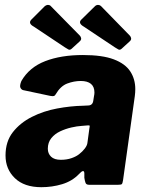

<svg xmlns="http://www.w3.org/2000/svg" viewBox="-20 -769 608 799"><path d="M308 -44Q280 -15 238.5 -2.5Q197 10 152 10Q81 10 42 -27.5Q3 -65 3 -122Q3 -180 33.5 -219Q64 -258 112.5 -282.5Q161 -307 217.5 -317.5Q274 -328 326 -329L346 -330Q365 -330 368 -349L371 -368Q372 -373 372.5 -376.5Q373 -380 373 -384Q373 -408 358.5 -420Q344 -432 316 -432Q288 -432 260 -421.5Q232 -411 212 -377Q209 -371 204.5 -369.5Q200 -368 189 -370L76 -394Q69 -396 65 -404Q61 -412 69 -432Q102 -489 168 -514.5Q234 -540 325 -540Q406 -540 453.5 -522Q501 -504 522 -472Q543 -440 543 -398Q543 -391 542.5 -384Q542 -377 541 -369L492 -19Q490 -6 487 -3Q484 0 471 0H351Q339 0 336 -8Q333 -16 331 -29V-48Q330 -68 308 -44ZM352 -235Q354 -244 353 -246Q352 -248 343 -247L319 -245Q301 -244 277 -238.5Q253 -233 230.5 -222.5Q208 -212 193.5 -194Q179 -176 179 -150Q179 -130 192.5 -117Q206 -104 233 -104Q258 -104 278 -111Q298 -118 310 -128Q323 -138 333 -151Q343 -164 344 -176ZM167 -744Q174 -749 181 -748.5Q188 -748 191 -744L312 -621Q316 -617 317.5 -610.5Q319 -604 313 -598L278 -566Q271 -560 265 -563Q259 -566 250 -572L121 -658Q95 -672 111 -688L167 -744ZM376 -744Q382 -749 389 -748.5Q396 -748 400 -744L520 -621Q524 -617 525.5 -610.5Q527 -604 521 -598L486 -566Q479 -560 473 -563Q467 -566 458 -572L329 -658Q303 -673 319 -688L376 -744Z"/></svg>

Font: Libre Franklin Thin ExtraBold
Style: Italic
Weight: 800
Italic angle: -8°
Version: Version 2.000